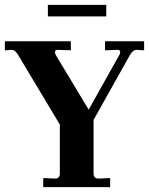

<svg xmlns="http://www.w3.org/2000/svg" viewBox="-21 -766 610 786"><path d="M156 0V-37L205 -35Q224 -35 224 -57V-256L52 -543Q40 -562 28 -562L-1 -560V-597H269V-560L216 -562H215Q204 -562 204 -552Q204 -546 209 -538L342 -317L468 -542Q471 -546 471 -552Q471 -562 461 -562L409 -560V-597H569V-560L539 -562Q523 -562 511 -541L362 -275V-56Q362 -35 382 -35L430 -37V0ZM175 -699V-746H414V-699Z"/></svg>

Font: UnnaBold
Style: Bold
Weight: 700
Designer: Jorge de Buen Unna
Foundry: Omnibus-Type
Version: Version 2.008;hotconv 1.0.109;makeotfexe 2.5.65596